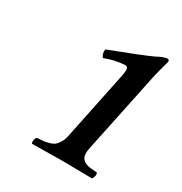

<svg xmlns="http://www.w3.org/2000/svg" viewBox="-147 -719 786 830"><g transform="rotate(30 245.5 -304.0)"><path d="M354 -106.9Q346.7 -73.7 356 -57.1Q365.2 -40.5 390.1 -35.2Q400.4 -32.7 433.1 -30.8Q437.5 -26.4 435.3 -14.4Q433.1 -2.4 426.8 2Q314.5 0 280.8 0Q241.2 0 128.9 2Q124.5 -2.9 126.5 -14.6Q128.4 -26.4 134.8 -30.8Q156.7 -32.2 167.7 -33.4Q178.7 -34.7 194.6 -39.3Q210.4 -43.9 219 -51.5Q227.5 -59.1 235.8 -73Q244.1 -86.9 248 -106.9L316.9 -439.9Q319.8 -452.6 321.8 -469.2Q324.2 -494.1 309.1 -494.1H306.2Q257.8 -491.2 209 -472.2Q195.8 -485.4 199.2 -509.8Q348.6 -566.4 405.8 -592.8Q423.8 -604 444.8 -608.9Q446.8 -609.9 451.2 -609.9Q463.4 -609.9 460.9 -597.2Q460 -593.8 454.6 -574.5Q449.2 -555.2 443.1 -530.5Q437 -505.9 433.1 -484.9Z"/></g></svg>

Font: Common Serif SemiBold
Style: Italic
Weight: 600
Italic angle: -12°
Designer: Philipp H. Poll, Khaled Hosny
Foundry: Stefan Peev, Context Ltd.
Version: Version 1.026